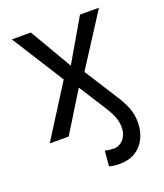

<svg xmlns="http://www.w3.org/2000/svg" viewBox="-136 -621 785 920"><g transform="rotate(-20 256.0 -161.0)"><path d="M201.7 -265.2 33.8 -530.4H130.5L256.2 -315.6L381.2 -530.4H477.9L307.3 -265.2L413.7 -98.1Q418.5 -90.8 422.8 -83.7Q427.1 -76.7 430.9 -69.8Q442.7 -49 450.6 -29.7Q458.6 -10.4 462.2 10.2Q465.8 30.7 465.5 52.5Q464.4 95 447.3 130.4Q430.2 165.7 396.8 186.5Q363.3 207.2 316.3 207.2Q300.8 207.2 288.3 205.6Q275.9 204.1 263.1 200.3L270 121.5L275.6 123.6Q283.5 125.7 296.4 127.1Q309.4 128.5 315.6 128.5Q335.3 128.5 353.1 115.3Q370.9 102.2 379.5 77.2Q388.1 52.1 381.9 18Q379.5 5.5 374.8 -7.3Q370.2 -20 363.3 -33.1Q356.4 -46.3 347.4 -60.8L256.2 -203.7L130.5 0H33.8Z"/></g></svg>

Font: Pretendard Variable
Style: Regular
Weight: 400
Designer: Base glyphs from Inter by Rasmus Andersson; Hangul glyphs from Noto Sans CJK(Source Han Sans) by Jang Soo-young and Kang
Foundry: Kil Hyung-jin
Version: Version 1.100;FEAKit 1.0